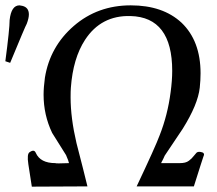

<svg xmlns="http://www.w3.org/2000/svg" viewBox="-76 -698 813 718"><path d="M8 -676Q32 -670 32 -644Q32 -630 24 -609Q19 -601 -38 -463L-56 -469Q-40 -590 -40 -623Q-34 -678 -3 -678Q0 -678 8 -676ZM681 -128Q687 -126 687 -119Q687 -120 675 -83L649 -1H435Q506 -151 521 -192Q551 -268 562 -353Q568 -397 568 -433Q568 -634 412 -638Q302 -641 242 -549Q197 -480 189 -370Q188 -358 188 -334Q188 -257 210 -163Q238 -55 251 -1L43 0L30 -84Q24 -123 35 -129Q52 -141 58 -126Q75 -88 131 -88Q132 -86 182 -88Q181 -95 171 -118Q136 -173 119 -201Q87 -268 87 -344Q87 -371 92 -408Q111 -524 200 -601Q289 -678 413 -678Q533 -678 603 -613Q674 -545 674 -424Q674 -398 671 -370Q664 -307 607 -216Q599 -205 540 -116Q538 -111 535.5 -106Q533 -101 531.5 -98Q530 -95 528.5 -92.5Q527 -90 527 -89V-88H597Q607 -88 615.5 -90Q624 -92 630.5 -97Q637 -102 640.5 -105.5Q644 -109 650.5 -117Q657 -125 659 -127Q666 -133 681 -128Z"/></svg>

Font: GFS Baskerville
Style: Regular
Weight: 400
Designer: George Matthiopoulos
Foundry: George Matthiopoulos
Version: Version 1.0